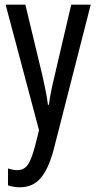

<svg xmlns="http://www.w3.org/2000/svg" viewBox="-20 -557 410 817"><path d="M4 -537H88L161 -233Q167 -205 173.5 -174Q180 -143 184 -111H188Q195 -164 212 -233L283 -537H366L208 81Q186 163 152.5 201.5Q119 240 64 240Q52 240 40 238Q28 236 14 232V160Q24 163 34 165Q44 167 53 167Q82 167 98 144.5Q114 122 129 65L146 -3Z"/></svg>

Font: Noto Sans Khmer ExtraCondensed
Style: Regular
Weight: 400
Width: 2
Designer: Danh Hong and the Monotype Design Team
Foundry: Monotype Imaging Inc.
Version: Version 2.004; ttfautohint (v1.8.4.7-5d5b)